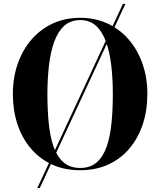

<svg xmlns="http://www.w3.org/2000/svg" viewBox="-20 -850 809 970"><path d="M168.5 100 601 -830.5H613.5L181 100ZM385 10Q305 10 242 -19.2Q179 -48.5 135 -100.8Q91 -153 68 -223Q45 -293 45 -375Q45 -457 69.2 -527Q93.5 -597 138.5 -649.5Q183.5 -702 246 -731Q308.5 -760 385 -760Q461 -760 523.5 -731Q586 -702 631 -649.5Q676 -597 700.2 -527Q724.5 -457 724.5 -375Q724.5 -293 701.5 -223Q678.5 -153 634.5 -100.5Q590.5 -48 527.5 -19Q464.5 10 385 10ZM385 -1.5Q437 -1.5 469.5 -30.5Q502 -59.5 519.5 -110.8Q537 -162 543.5 -229.8Q550 -297.5 550 -375Q550 -452.5 542 -520.2Q534 -588 515.5 -639.2Q497 -690.5 465.2 -719.5Q433.5 -748.5 385 -748.5Q336.5 -748.5 304.5 -719.5Q272.5 -690.5 254 -639.2Q235.5 -588 227.5 -520.2Q219.5 -452.5 219.5 -375Q219.5 -297.5 226 -229.8Q232.5 -162 250 -110.8Q267.5 -59.5 300.2 -30.5Q333 -1.5 385 -1.5Z"/></svg>

Font: Bodoni Moda 18pt
Style: Bold
Weight: 700
Designer: Owen Earl
Foundry: indestructible type
Version: Version 2.004